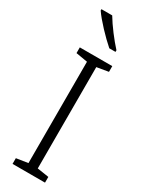

<svg xmlns="http://www.w3.org/2000/svg" viewBox="-245 -1034 778 1019"><g transform="rotate(30 144.5 -524.5)"><path d="M109 -998H43V-990C72 -947 138 -878 183 -839H221V-849C185 -888 136 -952 109 -998ZM244 -51V-86L173 -97V-718L244 -730V-765H45V-730L116 -718V-97L45 -86V-51Z"/></g></svg>

Font: Noto Sans Tamil UI SemiCondensed Light
Style: Regular
Weight: 300
Width: 4
Designer: Jelle Bosma - Monotype Design Team
Foundry: Monotype Imaging Inc.
Version: Version 2.004